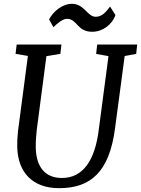

<svg xmlns="http://www.w3.org/2000/svg" viewBox="-20 -982 743 1012"><path d="M70.8 -209C73.2 -74.2 150.9 9.8 291.5 9.8C458 9.8 556.6 -75.7 586.4 -306.2L637.2 -687L697.8 -697.8L703.1 -747.1H492.2L486.8 -697.8L551.8 -686L501.5 -305.7C481.9 -134.8 416.5 -43.9 306.2 -43.9C220.7 -43.9 170.4 -98.6 168.5 -204.1C168 -231.9 169.9 -262.2 173.8 -297.9L224.6 -686L298.3 -698.2L303.7 -747.1H67.9L62 -698.2L127 -687L74.7 -289.6C71.8 -260.7 70.3 -234.4 70.8 -209ZM261.7 -838.4C280.3 -857.9 311.5 -883.3 333.5 -882.8C387.7 -881.8 386.2 -814.5 465.8 -814.5C521.5 -814.5 571.8 -853 588.4 -902.8L560.1 -947.3C541.5 -923.8 521 -893.6 484.9 -893.6C439.9 -893.6 424.3 -961.9 359.4 -961.9C308.6 -961.9 259.8 -921.4 238.8 -879.4Z"/></svg>

Font: Merriweather
Style: Italic
Weight: 400
Italic angle: -7.5°
Designer: Eben Sorkin
Foundry: Eben Sorkin
Version: Version 1.001